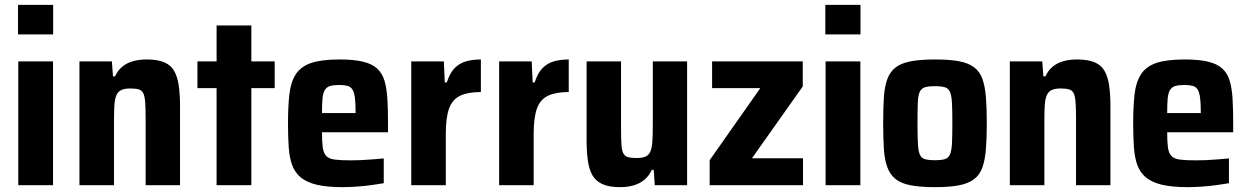

<svg xmlns="http://www.w3.org/2000/svg" viewBox="-20 -763 5141 791"><path d="M54.2 -621.2V-743H199V-621.2ZM55.3 0V-510H198.5V0Z M307.3 0V-510H440.9L445.5 -448.3H453.8Q465.6 -473.5 484.1 -488.6Q502.5 -503.7 528.1 -510.9Q553.6 -518 584.5 -518Q628.9 -518 656.4 -506.4Q683.9 -494.9 697.5 -470.8Q711.2 -446.7 716.4 -410.5Q721.7 -374.2 721.7 -325V0H580V-276.7Q580 -318.7 578 -343.2Q576.1 -367.6 570 -379.4Q563.9 -391.3 550.9 -394.9Q537.9 -398.5 516.7 -398.5Q492.8 -398.5 479.2 -391.8Q465.7 -385 459.3 -370.1Q452.9 -355.2 451.2 -329.3Q449.6 -303.4 449.6 -264.6V0Z M872.3 0V-400H793.4V-510H872.3V-658H1015.5V-510H1111.7V-400H1015.5V0Z M1390.2 8Q1326.4 8 1285 -1.9Q1243.6 -11.9 1219.5 -31.6Q1195.5 -51.3 1184 -82Q1172.5 -112.7 1169.5 -156Q1166.5 -199.3 1166.5 -254Q1166.5 -324.6 1172.2 -374.8Q1178 -425.1 1198.7 -457.1Q1219.5 -489.1 1261.9 -503.6Q1304.4 -518 1378.7 -518Q1438.2 -518 1475.6 -508.9Q1512.9 -499.9 1534 -480.3Q1555.1 -460.7 1564.3 -429.5Q1573.5 -398.2 1576 -354.5Q1578.5 -310.7 1578.5 -254.6V-218H1306.5Q1306.5 -179.8 1309.6 -156.3Q1312.7 -132.8 1323.7 -120.8Q1334.7 -108.8 1358.6 -105.6Q1382.5 -102.4 1423.2 -102.4Q1442 -102.4 1463.9 -103.2Q1485.8 -104 1511 -106.1Q1536.2 -108.1 1561 -110.3V-8.3Q1542 -4.9 1513.8 -0.9Q1485.7 3 1453.2 5.5Q1420.8 8 1390.2 8ZM1445.1 -281.9V-297.3Q1445.1 -337 1442.2 -359.9Q1439.2 -382.8 1432 -394.2Q1424.8 -405.6 1411.4 -409.3Q1398.1 -412.9 1377.6 -412.9Q1354.2 -412.9 1340.2 -408.8Q1326.2 -404.6 1318.5 -392.7Q1310.9 -380.7 1308.7 -357.6Q1306.5 -334.4 1306.5 -297.3H1461.1Z M1674.3 0V-510H1808.5L1812.5 -423.5H1820.8Q1832.6 -460.7 1851.6 -480.9Q1870.5 -501 1897.5 -509.5Q1924.4 -518 1961.1 -518V-383.8Q1908 -383.8 1876 -368.7Q1843.9 -353.6 1830.3 -316.4Q1816.6 -279.2 1816.6 -211.3V0Z M2036.3 0V-510H2170.5L2174.5 -423.5H2182.8Q2194.6 -460.7 2213.6 -480.9Q2232.5 -501 2259.5 -509.5Q2286.4 -518 2323.1 -518V-383.8Q2270 -383.8 2238 -368.7Q2205.9 -353.6 2192.3 -316.4Q2178.6 -279.2 2178.6 -211.3V0Z M2533.9 8Q2489.6 8 2462.2 -4.3Q2434.7 -16.6 2420.8 -40.8Q2406.8 -65.1 2401.8 -101.5Q2396.7 -137.8 2396.7 -185.4V-510H2538.6V-233.8Q2538.6 -191.2 2540.2 -166.5Q2541.9 -141.8 2548.5 -130.3Q2555.2 -118.7 2567.7 -115.4Q2580.1 -112 2601.7 -112Q2624.5 -112 2638.1 -117.4Q2651.6 -122.8 2658.6 -137.2Q2665.6 -151.6 2667.5 -178.2Q2669.4 -204.9 2669.4 -246.4V-510H2810.7V0H2677.5L2673.1 -63.1H2665.2Q2653.9 -38.5 2634.9 -22.6Q2615.9 -6.7 2590.6 0.7Q2565.3 8 2533.9 8Z M2903.7 0V-103.1L3112.4 -400H2913.7V-510H3287.2V-406.9L3077.9 -111H3288.2V0Z M3380.2 -621.2V-743H3525V-621.2ZM3381.3 0V-510H3524.5V0Z M3832.6 8Q3772 8 3732.4 0.5Q3692.9 -7 3670.1 -25Q3647.3 -43 3635.9 -73.2Q3624.5 -103.4 3621.5 -148.2Q3618.5 -193 3618.5 -255.6Q3618.5 -318.6 3621.5 -363.3Q3624.5 -408 3635.9 -438Q3647.3 -468 3670.1 -485.5Q3692.9 -503 3732.4 -510.5Q3772 -518 3832.6 -518Q3892 -518 3930.8 -510.8Q3969.5 -503.6 3993.1 -485.8Q4016.7 -468 4027.3 -438Q4038 -408 4041.7 -363.3Q4045.4 -318.6 4045.4 -255.6Q4045.4 -193 4041.7 -148.2Q4038 -103.4 4027.3 -73.2Q4016.7 -43 3993.1 -25Q3969.5 -7 3930.8 0.5Q3892 8 3832.6 8ZM3831 -103Q3858.5 -103 3872.8 -107.5Q3887.2 -112 3893.8 -127.1Q3900.4 -142.2 3902 -173.1Q3903.5 -204.1 3903.5 -255.6Q3903.5 -306.9 3902 -337.6Q3900.4 -368.2 3894.1 -383.4Q3887.7 -398.6 3873.1 -403.3Q3858.5 -408 3831.4 -408Q3805 -408 3790.1 -403.3Q3775.3 -398.6 3768.6 -383.4Q3762 -368.2 3761 -337.6Q3759.9 -306.9 3759.9 -255Q3759.9 -204.1 3761.5 -173.1Q3763 -142.2 3769.1 -127.1Q3775.3 -112 3790.1 -107.5Q3805 -103 3831 -103Z M4140.3 0V-510H4273.9L4278.5 -448.3H4286.8Q4298.6 -473.5 4317.1 -488.6Q4335.5 -503.7 4361.1 -510.9Q4386.6 -518 4417.5 -518Q4461.9 -518 4489.4 -506.4Q4516.9 -494.9 4530.5 -470.8Q4544.2 -446.7 4549.4 -410.5Q4554.7 -374.2 4554.7 -325V0H4413V-276.7Q4413 -318.7 4411 -343.2Q4409.1 -367.6 4403 -379.4Q4396.9 -391.3 4383.9 -394.9Q4370.9 -398.5 4349.7 -398.5Q4325.8 -398.5 4312.2 -391.8Q4298.7 -385 4292.3 -370.1Q4285.9 -355.2 4284.2 -329.3Q4282.6 -303.4 4282.6 -264.6V0Z M4872.2 8Q4808.4 8 4767 -1.9Q4725.6 -11.9 4701.5 -31.6Q4677.5 -51.3 4666 -82Q4654.5 -112.7 4651.5 -156Q4648.5 -199.3 4648.5 -254Q4648.5 -324.6 4654.2 -374.8Q4660 -425.1 4680.7 -457.1Q4701.5 -489.1 4743.9 -503.6Q4786.4 -518 4860.7 -518Q4920.2 -518 4957.6 -508.9Q4994.9 -499.9 5016 -480.3Q5037.1 -460.7 5046.3 -429.5Q5055.5 -398.2 5058 -354.5Q5060.5 -310.7 5060.5 -254.6V-218H4788.5Q4788.5 -179.8 4791.6 -156.3Q4794.7 -132.8 4805.7 -120.8Q4816.7 -108.8 4840.6 -105.6Q4864.5 -102.4 4905.2 -102.4Q4924 -102.4 4945.9 -103.2Q4967.8 -104 4993 -106.1Q5018.2 -108.1 5043 -110.3V-8.3Q5024 -4.9 4995.8 -0.9Q4967.7 3 4935.2 5.5Q4902.8 8 4872.2 8ZM4927.1 -281.9V-297.3Q4927.1 -337 4924.2 -359.9Q4921.2 -382.8 4914 -394.2Q4906.8 -405.6 4893.4 -409.3Q4880.1 -412.9 4859.6 -412.9Q4836.2 -412.9 4822.2 -408.8Q4808.2 -404.6 4800.5 -392.7Q4792.9 -380.7 4790.7 -357.6Q4788.5 -334.4 4788.5 -297.3H4943.1Z"/></svg>

Font: Saira Thin SemiCondensed
Style: Regular
Weight: 100
Width: 4
Version: Version 1.101